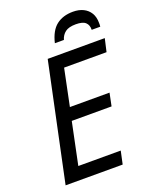

<svg xmlns="http://www.w3.org/2000/svg" viewBox="-166 -1008 869 1097"><g transform="rotate(-20 268.0 -459.0)"><path d="M38 0 189 -714H536L518 -635H260L214 -412H455L439 -334H197L144 -79H402L385 0ZM258 -784Q275 -856 315 -887Q355 -918 416 -918Q452 -918 478.5 -905Q505 -892 520 -867.5Q535 -843 535 -807Q535 -801 535 -795.5Q535 -790 534 -784H482Q483 -813 466 -829Q449 -845 407 -845Q364 -845 342.5 -828.5Q321 -812 313 -784Z"/></g></svg>

Font: Noto Sans Display
Style: Italic
Weight: 400
Italic angle: -12°
Designer: Monotype Design Team
Foundry: Monotype Imaging Inc.
Version: Version 2.003